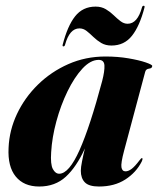

<svg xmlns="http://www.w3.org/2000/svg" viewBox="-20 -654 562 683"><path d="M421.5 -118Q409.5 -73 412 -58.8Q414.5 -44.5 426.5 -44.5Q436.5 -44.5 448 -53Q459.5 -61.5 476.5 -84Q482.5 -92 485 -91.5Q489.5 -91.5 484 -79Q464.5 -40.5 425.8 -15.5Q387 9.5 332 9.5Q296.5 9.5 282 -5.2Q267.5 -20 267.5 -46.5Q267.5 -58.5 271.8 -80Q276 -101.5 282 -126Q252 -60 214 -25.2Q176 9.5 119.5 9.5Q65 9.5 36 -26Q7 -61.5 10.5 -128Q13 -190.5 40.5 -248.8Q68 -307 115 -353Q162 -399 223.2 -426Q284.5 -453 355 -453Q399 -453 437 -446.5Q475 -440 498.2 -432Q521.5 -424 521.5 -419.5Q521.5 -411 510.2 -409.8Q499 -408.5 496.5 -398.5ZM162 -112.5Q159 -69.5 168 -52.8Q177 -36 190.5 -36Q225.5 -36 263 -120.2Q300.5 -204.5 343.5 -366Q352.5 -401 351.5 -421Q350.5 -441 331 -441Q302 -441 273.2 -410Q244.5 -379 220.2 -329.2Q196 -279.5 180.5 -222.2Q165 -165 162 -112.5ZM376.5 -492Q355.5 -492 340 -501.2Q324.5 -510.5 312.2 -522.5Q300 -534.5 288.2 -543.8Q276.5 -553 262.5 -553Q227.5 -553 211.5 -495Q210 -489 205.5 -489Q201.5 -489 203 -495Q220 -561.5 247.2 -596Q274.5 -630.5 320 -630.5Q341 -630.5 356.5 -621.2Q372 -612 384.2 -600Q396.5 -588 408.5 -578.8Q420.5 -569.5 434 -569.5Q469 -569.5 485 -627.5Q486.5 -633.5 491 -633.5Q495.5 -633.5 494 -627.5Q477 -561.5 449.5 -526.8Q422 -492 376.5 -492Z"/></svg>

Font: Fraunces 144pt S000
Style: Bold Italic
Weight: 700
Italic angle: -16°
Version: Version 1.000; ttfautohint (v1.8.3)